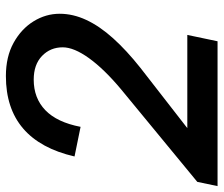

<svg xmlns="http://www.w3.org/2000/svg" viewBox="-96 -668 740 635"><g transform="rotate(-90 273.5 -350.0)"><path d="M106 -52 -10 -67 296 -319Q363 -375 399 -425Q435 -475 435 -512Q435 -553 406.5 -580.5Q378 -608 328 -608Q267 -608 227 -569.5Q187 -531 172 -453L74 -473Q100 -586 166.5 -643Q233 -700 340 -700Q404 -700 450 -674.5Q496 -649 521 -608.5Q546 -568 546 -522Q546 -478 525.5 -434Q505 -390 465 -345.5Q425 -301 367 -255ZM-24 0 -10 -67 77 -100H476L455 0Z"/></g></svg>

Font: Radio Canada Big
Style: Italic
Weight: 400
Italic angle: -12°
Designer: Étienne Aubert Bonn
Foundry: Coppers and Brasses
Version: Version 1.001